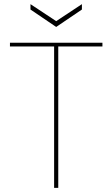

<svg xmlns="http://www.w3.org/2000/svg" viewBox="-20 -906 542 926"><path d="M241 0V-682H28V-700H474V-682H261V0ZM251 -776 127 -860V-886L251 -804L375 -886V-860Z"/></svg>

Font: DM Sans 9pt Thin
Style: Regular
Weight: 250
Version: Version 4.004;gftools[0.9.30]